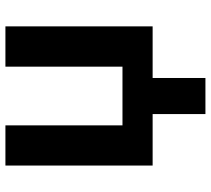

<svg xmlns="http://www.w3.org/2000/svg" viewBox="-55 -531 782 712"><g transform="rotate(-90 336.0 -175.0)"><path d="M269 0H78.1V-545.9H227.1V-111.8H444.8V-545.9H594.2V0H402.8V195.8H269Z"/></g></svg>

Font: Open Sans
Style: Bold
Weight: 700
Designer: Monotype Design Team
Foundry: Monotype Imaging Inc.
Version: Version 3.000; ttfautohint (v1.8.4)